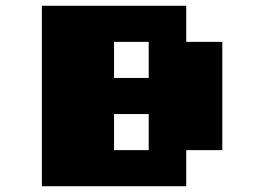

<svg xmlns="http://www.w3.org/2000/svg" viewBox="-20 -645 915 665"><path d="M125 0V-625H625V-500H750V-125H625V0ZM375 -375H495V-500H375ZM375 -125H495V-250H375Z"/></svg>

Font: Silkscreen
Style: Bold
Weight: 700
Designer: Jason Kottke
Foundry: Jason Kottke
Version: Version 1.001; ttfautohint (v1.8.4.7-5d5b)